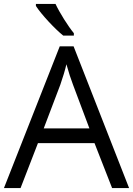

<svg xmlns="http://www.w3.org/2000/svg" viewBox="-20 -951 673 971"><path d="M353.5 -771H299.8C257.3 -804.7 187.5 -879.9 161.6 -920.9V-931.2H260.7C281.7 -886.2 324.7 -817.9 353.5 -783.2ZM352.1 -716.8 632.8 0H546.9L458 -227.1H171.9L84 0H0L282.2 -716.8ZM201.2 -301.8H432.1L349.1 -522.9C338.4 -550.8 327.1 -585.4 315.9 -626C308.6 -594.7 298.3 -560.5 285.2 -522.9Z"/></svg>

Font: OpenSansEmoji
Style: Regular
Weight: 400
Foundry: MorbZ
Version: Version 1.000;PS 001.000;hotconv 1.0.70;makeotf.lib2.5.58329